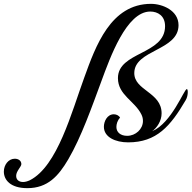

<svg xmlns="http://www.w3.org/2000/svg" viewBox="-348 -723 996 998"><path d="M617 -202C625 -215 628 -232 628 -244C628 -254 626 -260 623 -260C609 -260 544 -83 443 -41C468 -59 492 -94 492 -134C492 -244 350 -252 350 -343C350 -465 580 -459 580 -592C580 -669 496 -703 437 -703C227 -703 149 -483 90 -320C24 -140 -49 141 -193 214C-206 220 -218 223 -228 223C-249 223 -264 212 -264 191C-264 166 -237 144 -237 130C-237 112 -253 102 -271 102C-304 102 -328 134 -328 169C-328 212 -294 255 -206 255C-100 255 -44 192 7 105C75 -11 130 -169 179 -301C224 -423 309 -663 433 -663C472 -663 510 -641 510 -587C510 -438 265 -455 265 -317C265 -229 353 -198 387 -128C393 -116 395 -105 395 -94C395 -52 357 -17 313 -17C278 -17 257 -36 257 -63C257 -77 262 -97 276 -111C272 -121 258 -129 244 -129C209 -129 192 -92 192 -64C192 -10 252 17 318 17C466 17 538 -67 617 -202Z"/></svg>

Font: Playball
Style: Regular
Weight: 400
Designer: Robert E. Leuschke
Foundry: Robert E. Leuschke
Version: Version 1.001